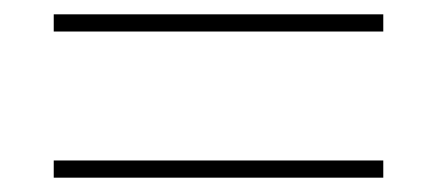

<svg xmlns="http://www.w3.org/2000/svg" viewBox="-20 -487 610 268"><path d="M55 -443H515V-467H55ZM55 -239H515V-263H55Z"/></svg>

Font: Noto Sans Meetei Mayek Thin
Style: Regular
Weight: 100
Designer: Monotype Design Team and Neelakash Kshetrimayum
Foundry: Monotype Imaging Inc.
Version: Version 2.002